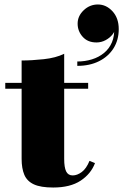

<svg xmlns="http://www.w3.org/2000/svg" viewBox="-20 -830 550 857"><path d="M217.5 7Q161.5 7 131 -7.2Q100.5 -21.5 88.5 -50Q76.5 -78.5 76.5 -121V-560Q121.5 -560 175.2 -565.8Q229 -571.5 266.5 -590V-120.5Q266.5 -83 275.2 -65Q284 -47 304.5 -47Q324.5 -47 345 -62.2Q365.5 -77.5 379.5 -112L404 -102Q386 -54 339.8 -23.5Q293.5 7 217.5 7ZM3.5 -434V-460H373.5V-434ZM325 -536V-555.5Q359.5 -555.5 390.2 -565Q421 -574.5 444.2 -593.5Q467.5 -612.5 479.8 -641.5Q492 -670.5 489.5 -710H495Q495 -693 483 -677.2Q471 -661.5 451.8 -651Q432.5 -640.5 410.5 -640.5Q371.5 -640.5 349 -665.8Q326.5 -691 326.5 -724.5Q326.5 -758.5 353.5 -784.2Q380.5 -810 417 -810Q454 -810 482 -779.8Q510 -749.5 510 -700Q510 -651.5 486.8 -614.5Q463.5 -577.5 422 -556.8Q380.5 -536 325 -536Z"/></svg>

Font: Bodoni Moda 9pt Black
Style: Regular
Weight: 900
Designer: Owen Earl
Foundry: indestructible type
Version: Version 2.005